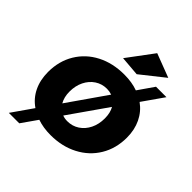

<svg xmlns="http://www.w3.org/2000/svg" viewBox="-237 -901 1117 1117"><g transform="rotate(45 322.0 -342.0)"><path d="M620 -298Q620 -209 578.5 -140Q537 -71 463 -32.5Q389 6 295 6Q235 6 186 -11L118 86H32L122 -43Q75 -75 50 -126.5Q25 -178 25 -244Q25 -333 66.5 -402Q108 -471 181.5 -509Q255 -547 350 -547Q413 -547 462 -529L530 -627H616L525 -497Q571 -464 595.5 -413Q620 -362 620 -298ZM213 -173 378 -410Q357 -417 337 -417Q296 -417 263.5 -395.5Q231 -374 212.5 -336.5Q194 -299 194 -251Q194 -206 213 -173ZM450 -286Q450 -332 432 -363L267 -127Q284 -120 307 -120Q348 -120 380.5 -141.5Q413 -163 431.5 -200.5Q450 -238 450 -286ZM397 -770 544 -714 399 -599 277 -609Z"/></g></svg>

Font: Gontserrat
Style: Bold Italic
Weight: 700
Italic angle: -11.3°
Designer: Julieta Ulanovsky
Foundry: Julieta Ulanovsky
Version: Version 6.001